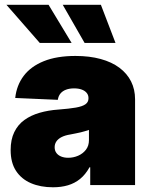

<svg xmlns="http://www.w3.org/2000/svg" viewBox="-20 -772 629 801"><path d="M201.2 9.3Q148.9 9.3 109.1 -7.8Q69.3 -24.9 46.9 -59.1Q24.4 -93.3 24.4 -146Q24.4 -189.9 39.6 -220.9Q54.7 -252 81.8 -271.5Q108.9 -291 145.3 -301.5Q181.6 -312 223.6 -314.9Q269 -318.4 296.6 -323.2Q324.2 -328.1 336.7 -337.2Q349.1 -346.2 349.1 -361.3V-363.3Q349.1 -375.5 341.6 -384.5Q334 -393.6 320.8 -398.4Q307.6 -403.3 289.1 -403.3Q270 -403.3 255.6 -397.9Q241.2 -392.6 232.4 -382.1Q223.6 -371.6 221.2 -355.5L43.5 -363.3Q49.3 -416.5 79.1 -455.8Q108.9 -495.1 162.8 -516.8Q216.8 -538.6 294.9 -538.6Q353.5 -538.6 399.9 -525.9Q446.3 -513.2 478.3 -489.3Q510.3 -465.3 526.9 -432.1Q543.5 -398.9 543.5 -357.9V0H356.4V-74.2H353.5Q336.4 -43.5 314 -25.4Q291.5 -7.3 263.4 1Q235.4 9.3 201.2 9.3ZM264.6 -113.8Q286.1 -113.8 305.9 -122.3Q325.7 -130.9 338.4 -147.2Q351.1 -163.6 351.1 -187.5V-230Q343.3 -227.5 335 -224.9Q326.7 -222.2 317.1 -220Q307.6 -217.8 296.6 -215.6Q285.6 -213.4 272.9 -210.9Q251.5 -207.5 237.1 -200.2Q222.7 -192.9 215.3 -182.1Q208 -171.4 208 -157.7Q208 -143.6 215.3 -133.8Q222.7 -124 235.4 -118.9Q248 -113.8 264.6 -113.8ZM333 -592.8 241.7 -752H400.9L461.9 -592.8ZM146 -592.8 6.8 -752H182.6L278.8 -592.8Z"/></svg>

Font: Inter 24pt Black
Style: Regular
Weight: 900
Designer: Rasmus Andersson
Foundry: rsms
Version: Version 4.001;git-66647c0bb